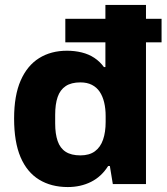

<svg xmlns="http://www.w3.org/2000/svg" viewBox="-20 -744 673 776"><path d="M254 12Q187 12 138 -18Q89 -48 63 -109Q37 -170 37 -265Q37 -358 63.5 -418.5Q90 -479 138 -509Q186 -539 251 -539Q282 -539 310.5 -532Q339 -525 361.5 -510Q384 -495 400 -473H406V-724H570V0H436L424 -73H417Q390 -30 348 -9Q306 12 254 12ZM305 -116Q341 -116 363.5 -132.5Q386 -149 396.5 -179.5Q407 -210 407 -251V-275Q407 -305 401 -330Q395 -355 383 -373Q371 -391 351.5 -401Q332 -411 305 -411Q268 -411 245.5 -396Q223 -381 213 -352Q203 -323 203 -280V-245Q203 -203 213 -174Q223 -145 245.5 -130.5Q268 -116 305 -116ZM244 -573V-668H633V-573Z"/></svg>

Font: Archivo SemiBold ExtraBold
Style: Regular
Weight: 800
Version: Version 2.001